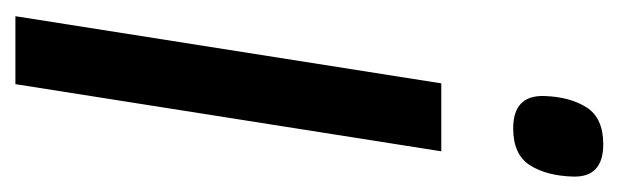

<svg xmlns="http://www.w3.org/2000/svg" viewBox="-292 -494 784 243"><g transform="rotate(90 99.5 -372.0)"><path d="M160 -744Q202 -744 201 -706Q200 -672 186.5 -651Q173 -630 140 -630Q98 -630 99 -669Q100 -702 113.5 -723Q127 -744 160 -744ZM-2 0 83 -539H169L84 0Z"/></g></svg>

Font: Georama Condensed Medium
Style: Italic
Weight: 500
Width: 3
Italic angle: -9°
Designer: Jean-Baptiste Levee
Foundry: Production Type
Version: Version 1.000